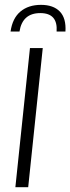

<svg xmlns="http://www.w3.org/2000/svg" viewBox="-20 -778 292 798"><path d="M23.9 -647Q31.7 -702.1 64.9 -730Q98.1 -757.8 150.4 -757.8Q201.7 -757.8 228.5 -730.2Q255.4 -702.6 252 -647H215.3Q220.7 -723.6 147.5 -723.6Q73.2 -723.6 61 -647ZM43.9 0 104.5 -578.1H157.7L97.2 0Z"/></svg>

Font: Oswald
Style: Extra-Light
Weight: 200
Designer: Vernon Adams
Foundry: Vernon Adams
Version: 3.0; ttfautohint (v0.94.23-7a4d-dirty) -l 8 -r 50 -G 200 -x 